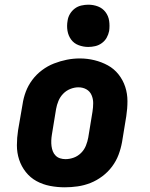

<svg xmlns="http://www.w3.org/2000/svg" viewBox="-20 -790 640 818"><path d="M256 8Q224 8 193 2Q162 -4 135.5 -18.5Q109 -33 90 -57Q71 -81 61.5 -110Q52 -139 52 -171Q52 -203 57 -235L76 -345Q80 -373 90 -399.5Q100 -426 117.5 -449.5Q135 -473 159 -491Q183 -509 210 -519.5Q237 -530 264.5 -535.5Q292 -541 320 -541Q352 -541 382.5 -533.5Q413 -526 439.5 -511.5Q466 -497 485 -473Q504 -449 513.5 -420Q523 -391 523 -359Q523 -327 518 -295L500 -185Q495 -157 485 -130.5Q475 -104 457.5 -80.5Q440 -57 416 -39Q392 -21 365.5 -10.5Q339 0 311 4Q283 8 256 8ZM259 -112Q277 -112 294.5 -118.5Q312 -125 325.5 -138.5Q339 -152 346 -169.5Q353 -187 356 -204L374 -314Q377 -333 377 -351Q377 -369 370 -385Q363 -401 348 -409.5Q333 -418 314 -418Q297 -418 279.5 -411Q262 -404 249 -390.5Q236 -377 229 -360Q222 -343 219 -326L201 -216Q199 -204 198.5 -191.5Q198 -179 199.5 -167.5Q201 -156 205 -145.5Q209 -135 217 -127Q225 -119 236 -115.5Q247 -112 259 -112ZM356 -590Q335 -590 315 -597.5Q295 -605 283 -621.5Q271 -638 267.5 -659Q264 -680 268 -702Q270 -717 278 -730.5Q286 -744 298.5 -753.5Q311 -763 326.5 -766.5Q342 -770 356 -770Q378 -770 397.5 -762.5Q417 -755 429.5 -738.5Q442 -722 445 -701Q448 -680 445 -658Q442 -643 434.5 -629.5Q427 -616 414 -606.5Q401 -597 386 -593.5Q371 -590 356 -590Z"/></svg>

Font: Iosevka Curly Slab HvExObl
Style: Regular
Weight: 900
Width: 7
Italic angle: -9°
Monospace: yes
Designer: Belleve Invis
Foundry: Belleve Invis
Version: Version 11.1.0; ttfautohint (v1.8.3)